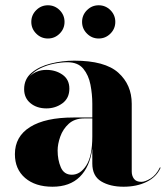

<svg xmlns="http://www.w3.org/2000/svg" viewBox="-20 -698 632 728"><path d="M291.2 -615Q291.2 -640.9 309.8 -659.5Q328.3 -678 354.2 -678Q380.1 -678 398.7 -659.5Q417.2 -640.9 417.2 -615Q417.2 -589.1 398.7 -570.6Q380.1 -552 354.2 -552Q328.3 -552 309.8 -570.6Q291.2 -589.1 291.2 -615ZM98.7 -615Q98.7 -640.9 117.3 -659.5Q135.8 -678 161.7 -678Q187.6 -678 206.2 -659.5Q224.7 -640.9 224.7 -615Q224.7 -589.1 206.2 -570.6Q187.6 -552 161.7 -552Q135.8 -552 117.3 -570.6Q98.7 -589.1 98.7 -615ZM258.5 -252.5H330V-304.5Q330 -340.5 323 -376.8Q316 -413 295.8 -437.5Q275.5 -462 235.5 -462Q212.5 -462 185 -456.5Q157.5 -451 132.8 -439Q108 -427 92.5 -408Q117.5 -433 156 -433Q191 -433 217 -414.8Q243 -396.5 243 -362Q243 -325.5 216.5 -306.2Q190 -287 156 -287Q119.5 -287 95.5 -306.8Q71.5 -326.5 71.5 -360Q71.5 -398.5 100 -422.2Q128.5 -446 172.2 -457Q216 -468 261.5 -468Q378 -468 428.8 -422.2Q479.5 -376.5 479.5 -304.5V-47.5Q479.5 -31.5 488 -20Q496.5 -8.5 516 -8.5Q530 -8.5 551 -21.2Q572 -34 586.5 -63.5L589 -62Q573.5 -27 536 -8.5Q498.5 10 448.5 10Q397.5 10 363.8 -10.2Q330 -30.5 330 -78V-134Q320.5 -65 282.5 -27.5Q244.5 10 179 10Q114 10 75.2 -23.2Q36.5 -56.5 36.5 -113.5Q36.5 -180.5 94.2 -216.5Q152 -252.5 258.5 -252.5ZM252.5 -35.5Q284.5 -35.5 307.2 -70.8Q330 -106 330 -180.5V-249H299.5Q263 -249 240.8 -228.8Q218.5 -208.5 208.5 -180Q198.5 -151.5 198.5 -127.5Q198.5 -92 210.5 -63.8Q222.5 -35.5 252.5 -35.5Z"/></svg>

Font: Bodoni* 48
Style: Bold
Weight: 700
Version: Version 2.2